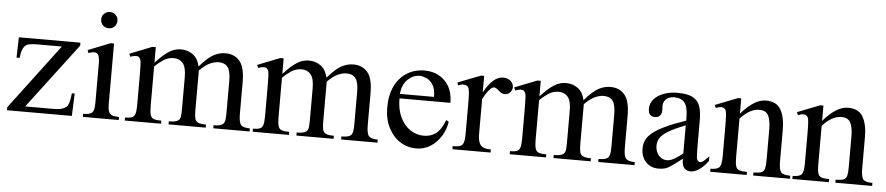

<svg xmlns="http://www.w3.org/2000/svg" viewBox="-40 -899 5373 1165"><g transform="rotate(5 2646.0 -316.5)"><path d="M428.2 -429.2 127.9 -32.7H292Q342.3 -32.7 359.9 -41.5Q370.6 -46.9 378.7 -53Q386.7 -59.1 392.8 -77.4Q398.9 -95.7 403.3 -136.7H420.4L415 0H20V-18.6L317.9 -414.1H169.9Q147 -414.1 131.6 -411.9Q116.2 -409.7 107.4 -406.7Q93.3 -400.4 83 -381.8Q72.8 -363.3 68.8 -323.2H49.8L53.2 -447.3H428.2Z M640.6 -599.6Q640.6 -578.6 626.7 -564Q612.8 -549.3 591.3 -549.3Q569.8 -549.3 555.7 -563.5Q541.5 -577.6 541.5 -599.6Q541.5 -621.1 556.2 -634.8Q570.8 -648.4 591.3 -648.4Q611.8 -648.4 626.2 -634Q640.6 -619.6 640.6 -599.6ZM700.7 0H481.9V-18.6Q524.4 -18.6 537.4 -32.5Q550.3 -46.4 550.3 -91.8V-331.1Q550.3 -363.3 543.2 -379.9Q536.1 -396.5 516.6 -396.5Q503.9 -396.5 481.9 -388.7L475.6 -406.2L610.8 -460H631.8V-91.8Q631.8 -46.4 645.3 -32.5Q658.7 -18.6 700.7 -18.6Z M1497.6 0H1276.4V-18.6Q1311.5 -18.6 1326.4 -26.6Q1341.3 -34.7 1344.7 -52.7Q1348.1 -70.8 1348.1 -101.1V-294.4Q1348.1 -354.5 1330.1 -378.4Q1312 -402.3 1274.4 -402.3Q1252 -402.3 1223.4 -390.1Q1194.8 -377.9 1158.7 -341.8V-101.1Q1158.7 -69.3 1162.6 -51.3Q1166.5 -33.2 1181.6 -25.9Q1196.8 -18.6 1230.5 -18.6V0H1003.9V-18.6Q1042 -18.6 1057.1 -27.3Q1072.3 -36.1 1074.7 -54.4Q1077.1 -72.8 1077.1 -101.1V-294.4Q1077.1 -354 1056.6 -378.7Q1036.1 -403.3 1001 -403.3Q965.8 -403.3 936.3 -383.3Q906.7 -363.3 886.2 -341.8V-101.1Q886.2 -63.5 892.3 -45.9Q898.4 -28.3 914.1 -23.4Q929.7 -18.6 958.5 -18.6V0H737.3V-18.6Q765.6 -18.6 780 -24.7Q794.4 -30.8 799.3 -48.6Q804.2 -66.4 804.2 -101.1V-272.5Q804.2 -322.3 802.7 -352.5Q801.3 -382.8 787.6 -392.3Q773.9 -401.9 737.3 -388.7L729 -406.2L865.2 -460H886.2V-365.7Q922.9 -404.8 949.2 -425Q975.6 -445.3 997.3 -452.6Q1019 -460 1041.5 -460Q1081.1 -460 1112.5 -437.3Q1144 -414.6 1154.8 -365.7Q1204.1 -422.9 1239.3 -441.4Q1274.4 -460 1311.5 -460Q1365.7 -460 1397.7 -422.6Q1429.7 -385.3 1429.7 -294.4V-101.1Q1429.7 -49.8 1443.4 -34.2Q1457 -18.6 1497.6 -18.6Z M2276.4 0H2055.2V-18.6Q2090.3 -18.6 2105.2 -26.6Q2120.1 -34.7 2123.5 -52.7Q2127 -70.8 2127 -101.1V-294.4Q2127 -354.5 2108.9 -378.4Q2090.8 -402.3 2053.2 -402.3Q2030.8 -402.3 2002.2 -390.1Q1973.6 -377.9 1937.5 -341.8V-101.1Q1937.5 -69.3 1941.4 -51.3Q1945.3 -33.2 1960.4 -25.9Q1975.6 -18.6 2009.3 -18.6V0H1782.7V-18.6Q1820.8 -18.6 1835.9 -27.3Q1851.1 -36.1 1853.5 -54.4Q1856 -72.8 1856 -101.1V-294.4Q1856 -354 1835.4 -378.7Q1814.9 -403.3 1779.8 -403.3Q1744.6 -403.3 1715.1 -383.3Q1685.5 -363.3 1665 -341.8V-101.1Q1665 -63.5 1671.1 -45.9Q1677.2 -28.3 1692.9 -23.4Q1708.5 -18.6 1737.3 -18.6V0H1516.1V-18.6Q1544.4 -18.6 1558.8 -24.7Q1573.2 -30.8 1578.1 -48.6Q1583 -66.4 1583 -101.1V-272.5Q1583 -322.3 1581.5 -352.5Q1580.1 -382.8 1566.4 -392.3Q1552.7 -401.9 1516.1 -388.7L1507.8 -406.2L1644 -460H1665V-365.7Q1701.7 -404.8 1728 -425Q1754.4 -445.3 1776.1 -452.6Q1797.9 -460 1820.3 -460Q1859.9 -460 1891.4 -437.3Q1922.9 -414.6 1933.6 -365.7Q1982.9 -422.9 2018.1 -441.4Q2053.2 -460 2090.3 -460Q2144.5 -460 2176.5 -422.6Q2208.5 -385.3 2208.5 -294.4V-101.1Q2208.5 -49.8 2222.2 -34.2Q2235.8 -18.6 2276.4 -18.6Z M2680.7 -173.3 2696.3 -163.6Q2689.9 -119.6 2665.8 -78.9Q2641.6 -38.1 2602.5 -11.7Q2563.5 14.6 2512.2 14.6Q2459.5 14.6 2415 -13.9Q2370.6 -42.5 2343.8 -95Q2316.9 -147.5 2316.9 -218.8Q2316.9 -294.4 2343.5 -348.6Q2370.1 -402.8 2417 -431.9Q2463.9 -460.9 2524.4 -460.9Q2598.6 -460.9 2647.5 -412.6Q2696.3 -364.3 2696.3 -279.3H2386.2Q2386.2 -212.4 2408.7 -165Q2431.2 -117.7 2468.5 -92.5Q2505.9 -67.4 2549.3 -66.4Q2592.8 -65.4 2625 -88.6Q2657.2 -111.8 2680.7 -173.3ZM2386.2 -306.6H2594.2Q2594.2 -356 2576.7 -381.8Q2559.1 -407.7 2536.1 -417Q2513.2 -426.3 2497.1 -426.3Q2457.5 -426.3 2424.8 -395.5Q2392.1 -364.7 2386.2 -306.6Z M3065.4 -406.2Q3065.4 -388.7 3052.5 -374.8Q3039.6 -360.8 3021 -360.8Q3004.9 -360.8 2993.2 -369.6Q2981.4 -378.4 2971.9 -387Q2962.4 -395.5 2951.7 -395.5Q2939.5 -395.5 2922.1 -375.2Q2904.8 -355 2886.2 -319.3V-104Q2886.2 -61.5 2901.9 -40Q2917.5 -18.6 2965.3 -18.6V0H2732.9V-18.6Q2761.2 -18.6 2776.6 -23.2Q2792 -27.8 2798.3 -45.4Q2804.7 -63 2804.7 -101.1V-274.4Q2804.7 -321.8 2803.2 -344Q2801.8 -366.2 2798.6 -375Q2795.4 -383.8 2790 -389.6Q2779.3 -395.5 2766.4 -396.5Q2753.4 -397.5 2732.9 -388.7L2728.5 -406.2L2867.2 -460H2886.2V-359.9Q2941.9 -460 3002 -460Q3028.8 -460 3047.1 -445.1Q3065.4 -430.2 3065.4 -406.2Z M3842.3 0H3621.1V-18.6Q3656.2 -18.6 3671.1 -26.6Q3686 -34.7 3689.5 -52.7Q3692.9 -70.8 3692.9 -101.1V-294.4Q3692.9 -354.5 3674.8 -378.4Q3656.7 -402.3 3619.1 -402.3Q3596.7 -402.3 3568.1 -390.1Q3539.6 -377.9 3503.4 -341.8V-101.1Q3503.4 -69.3 3507.3 -51.3Q3511.2 -33.2 3526.4 -25.9Q3541.5 -18.6 3575.2 -18.6V0H3348.6V-18.6Q3386.7 -18.6 3401.9 -27.3Q3417 -36.1 3419.4 -54.4Q3421.9 -72.8 3421.9 -101.1V-294.4Q3421.9 -354 3401.4 -378.7Q3380.9 -403.3 3345.7 -403.3Q3310.5 -403.3 3281 -383.3Q3251.5 -363.3 3231 -341.8V-101.1Q3231 -63.5 3237.1 -45.9Q3243.2 -28.3 3258.8 -23.4Q3274.4 -18.6 3303.2 -18.6V0H3082V-18.6Q3110.4 -18.6 3124.8 -24.7Q3139.2 -30.8 3144 -48.6Q3148.9 -66.4 3148.9 -101.1V-272.5Q3148.9 -322.3 3147.5 -352.5Q3146 -382.8 3132.3 -392.3Q3118.7 -401.9 3082 -388.7L3073.7 -406.2L3210 -460H3231V-365.7Q3267.6 -404.8 3293.9 -425Q3320.3 -445.3 3342 -452.6Q3363.8 -460 3386.2 -460Q3425.8 -460 3457.3 -437.3Q3488.8 -414.6 3499.5 -365.7Q3548.8 -422.9 3584 -441.4Q3619.1 -460 3656.2 -460Q3710.4 -460 3742.4 -422.6Q3774.4 -385.3 3774.4 -294.4V-101.1Q3774.4 -49.8 3788.1 -34.2Q3801.8 -18.6 3842.3 -18.6Z M4290 -92.8V-64.5Q4234.9 8.3 4183.1 8.3Q4161.6 8.3 4146.2 -6.8Q4130.9 -22 4130.9 -64.5Q4091.8 -33.7 4069.3 -18.1Q4046.9 -2.4 4029.8 2.9Q4012.7 8.3 3988.8 8.3Q3941.4 8.3 3911.6 -22.9Q3881.8 -54.2 3881.8 -106Q3881.8 -130.9 3891.4 -153.6Q3900.9 -176.3 3926.8 -198.7Q3952.6 -221.2 4002 -245.1Q4051.3 -269 4130.9 -296.4V-314.9Q4130.9 -378.9 4110.4 -405Q4089.8 -431.2 4047.4 -431.2Q4016.6 -431.2 3999 -415.3Q3981.4 -399.4 3980 -376.5L3981 -347.2Q3981.9 -326.2 3970.5 -313.7Q3959 -301.3 3940.4 -301.3Q3899.4 -301.3 3899.4 -348.1Q3899.4 -383.3 3922.4 -408.4Q3945.3 -433.6 3982.7 -446.8Q4020 -460 4063 -460Q4127.9 -460 4159.9 -441.4Q4191.9 -422.9 4202.4 -388.9Q4212.9 -355 4212.9 -307.6V-155.3Q4212.9 -124 4213.9 -104Q4214.8 -84 4215.3 -77.1Q4220.2 -53.2 4236.8 -53.2Q4246.1 -53.2 4254.6 -59.6Q4263.2 -65.9 4290 -92.8ZM4130.9 -96.2V-267.6Q4055.7 -238.3 4020.3 -215.1Q3984.9 -191.9 3974.9 -171.1Q3964.8 -150.4 3964.8 -128.9Q3964.8 -94.2 3984.6 -71Q4004.4 -47.9 4032.7 -46.9Q4051.8 -45.9 4075.9 -58.6Q4100.1 -71.3 4130.9 -96.2Z M4789.1 0H4564.9V-18.6Q4598.1 -18.6 4613.5 -24.9Q4628.9 -31.2 4633.3 -49.1Q4637.7 -66.9 4637.7 -101.1V-283.7Q4637.7 -344.7 4622.6 -372.6Q4607.4 -400.4 4567.9 -400.4Q4509.8 -400.4 4452.1 -336.9V-101.1Q4452.1 -66.4 4457 -48.6Q4461.9 -30.8 4477.5 -24.7Q4493.2 -18.6 4525.4 -18.6V0H4303.2V-18.6Q4345.2 -18.6 4357.9 -34.2Q4370.6 -49.8 4370.6 -101.1V-267.6Q4370.6 -320.8 4369.1 -345.5Q4367.7 -370.1 4364.5 -378.2Q4361.3 -386.2 4356 -389.6Q4339.4 -403.8 4303.2 -388.7L4295.4 -406.2L4432.1 -460H4452.1V-366.7Q4532.2 -460 4602.5 -460Q4668 -460 4693.8 -414.1Q4719.7 -368.2 4719.7 -293V-101.1Q4719.7 -51.3 4731.9 -34.9Q4744.1 -18.6 4789.1 -18.6Z M5289.6 0H5065.4V-18.6Q5098.6 -18.6 5114 -24.9Q5129.4 -31.2 5133.8 -49.1Q5138.2 -66.9 5138.2 -101.1V-283.7Q5138.2 -344.7 5123 -372.6Q5107.9 -400.4 5068.4 -400.4Q5010.3 -400.4 4952.6 -336.9V-101.1Q4952.6 -66.4 4957.5 -48.6Q4962.4 -30.8 4978 -24.7Q4993.7 -18.6 5025.9 -18.6V0H4803.7V-18.6Q4845.7 -18.6 4858.4 -34.2Q4871.1 -49.8 4871.1 -101.1V-267.6Q4871.1 -320.8 4869.6 -345.5Q4868.2 -370.1 4865 -378.2Q4861.8 -386.2 4856.4 -389.6Q4839.8 -403.8 4803.7 -388.7L4795.9 -406.2L4932.6 -460H4952.6V-366.7Q5032.7 -460 5103 -460Q5168.5 -460 5194.3 -414.1Q5220.2 -368.2 5220.2 -293V-101.1Q5220.2 -51.3 5232.4 -34.9Q5244.6 -18.6 5289.6 -18.6Z"/></g></svg>

Font: BabelStone Roman
Style: Regular
Weight: 400
Designer: Walt Agee, Victor Gaultney, Peter Martin, Debbi Hosken, Becca Hirsbrunner (SIL); Andrew West (BabelStone)
Foundry: BabelStone
Version: Version 16.000